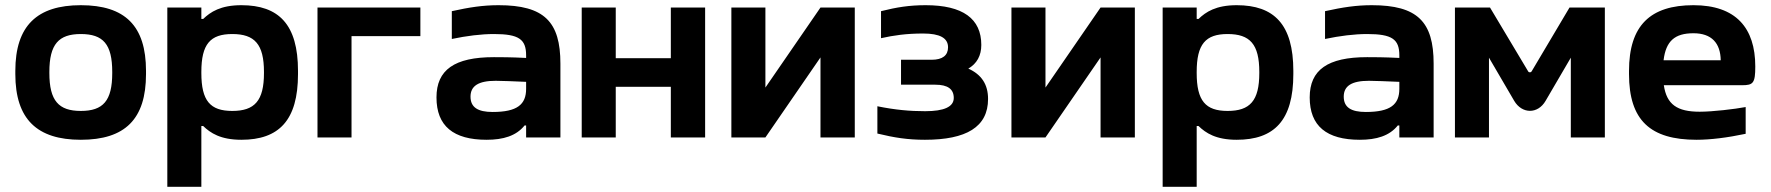

<svg xmlns="http://www.w3.org/2000/svg" viewBox="-20 -529 6817 739"><path d="M39 -256V-244C39 -70 123 9 291 9C461 9 542 -70 542 -244V-256C542 -430 461 -509 291 -509C123 -509 39 -430 39 -256ZM170 -248V-252C170 -359 206 -398 291 -398C377 -398 412 -359 412 -252V-248C412 -141 377 -102 291 -102C206 -102 170 -141 170 -248Z M1127 -244V-256C1127 -435 1053 -509 909 -509C829 -509 790 -483 762 -456H755V-500H624V190H755V-44H762C790 -17 829 9 909 9C1053 9 1127 -65 1127 -244ZM755 -248V-252C755 -359 789 -398 874 -398C960 -398 996 -359 996 -252V-248C996 -141 960 -102 874 -102C789 -102 755 -141 755 -248Z M1202 0H1333V-390H1598V-500H1202Z M1899 -509C1839 -509 1787 -501 1719 -486V-379C1776 -391 1832 -398 1881 -398C1977 -398 2005 -378 2005 -316V-306C1946 -309 1904 -309 1881 -309C1729 -309 1660 -260 1660 -154C1660 -44 1725 9 1853 9C1917 9 1967 -6 1999 -46H2005V0H2137V-284C2137 -445 2075 -509 1899 -509ZM1791 -157C1791 -198 1821 -218 1888 -218C1911 -218 1956 -216 2005 -214V-187C2005 -127 1971 -98 1876 -98C1819 -98 1791 -116 1791 -157Z M2219 0H2350V-195H2562V0H2694V-500H2562V-305H2350V-500H2219Z M2795 0H2926L3138 -308V0H3270V-500H3138L2926 -192V-500H2795Z M3566 -299H3448V-203H3580C3628 -203 3651 -186 3651 -152C3651 -118 3614 -101 3541 -101C3482 -101 3426 -106 3357 -120V-15C3423 1 3474 9 3540 9C3699 9 3783 -40 3783 -148C3783 -204 3758 -242 3707 -265C3740 -284 3757 -315 3757 -356C3757 -457 3686 -509 3543 -509C3479 -509 3431 -501 3371 -486V-382C3420 -393 3469 -400 3533 -400C3597 -400 3629 -383 3629 -347C3629 -316 3608 -299 3566 -299Z M3873 0H4004L4216 -308V0H4348V-500H4216L4004 -192V-500H3873Z M4958 -244V-256C4958 -435 4884 -509 4740 -509C4660 -509 4621 -483 4593 -456H4586V-500H4455V190H4586V-44H4593C4621 -17 4660 9 4740 9C4884 9 4958 -65 4958 -244ZM4586 -248V-252C4586 -359 4620 -398 4705 -398C4791 -398 4827 -359 4827 -252V-248C4827 -141 4791 -102 4705 -102C4620 -102 4586 -141 4586 -248Z M5260 -509C5200 -509 5148 -501 5080 -486V-379C5137 -391 5193 -398 5242 -398C5338 -398 5366 -378 5366 -316V-306C5307 -309 5265 -309 5242 -309C5090 -309 5021 -260 5021 -154C5021 -44 5086 9 5214 9C5278 9 5328 -6 5360 -46H5366V0H5498V-284C5498 -445 5436 -509 5260 -509ZM5152 -157C5152 -198 5182 -218 5249 -218C5272 -218 5317 -216 5366 -214V-187C5366 -127 5332 -98 5237 -98C5180 -98 5152 -116 5152 -157Z M5580 -500V0H5711V-307L5808 -141C5838 -90 5899 -89 5929 -141L6026 -307V0H6157V-500H6021L5875 -254C5873 -250 5865 -249 5862 -254L5715 -500Z M6736 -273C6736 -422 6661 -509 6498 -509C6332 -509 6250 -431 6250 -256V-244C6250 -66 6332 9 6510 9C6563 9 6628 1 6699 -14V-117C6656 -109 6572 -99 6522 -99C6435 -99 6395 -127 6384 -201H6685C6728 -201 6736 -209 6736 -273ZM6383 -297C6392 -371 6426 -401 6498 -401C6568 -401 6602 -363 6603 -297Z"/></svg>

Font: LT Wave Alt Bold
Style: Regular
Weight: 700
Designer: Daniel Lyons
Version: Version 2.5 (Glyphs App)